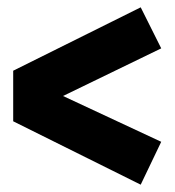

<svg xmlns="http://www.w3.org/2000/svg" viewBox="-20 -595 477 524"><path d="M364 -575 420 -463 152 -333 420 -208 364 -91 16 -264V-402Z"/></svg>

Font: Fira Sans Extra Condensed ExtraBold
Style: Regular
Weight: 800
Width: 1
Designer: Carrois Corporate & Edenspiekermann AG
Foundry: Carrois Corporate GbR & Edenspiekermann AG
Version: Version 4.203